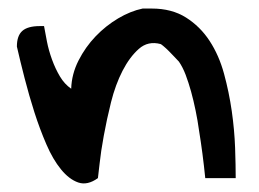

<svg xmlns="http://www.w3.org/2000/svg" viewBox="-20 -438 605 449"><path d="M19.5 -329.1Q19.5 -354.5 32.2 -365.7Q44.9 -377 73.2 -377H83Q85.9 -361.3 89.8 -340.8Q93.8 -320.3 101.6 -298.8Q109.4 -277.3 120.1 -259.3Q130.9 -241.2 146.5 -230.5Q147.5 -264.6 163.6 -296.4Q179.7 -328.1 203.6 -353Q227.5 -377.9 256.3 -395Q285.2 -412.1 313.5 -418H335Q381.8 -418 415 -397Q448.2 -376 470.2 -342.3Q492.2 -308.6 503.9 -265.6Q515.6 -222.7 522 -178.2Q528.3 -133.8 529.8 -92.3Q531.2 -50.8 531.2 -21.5H460Q454.1 -80.1 445.3 -133.8Q442.4 -155.3 437.5 -179.2Q432.6 -203.1 426.8 -224.1Q420.9 -245.1 414.1 -263.2Q407.2 -281.2 398.4 -293.9Q394.5 -297.9 388.2 -304.7Q381.8 -311.5 375 -318.4Q368.2 -325.2 362.3 -330.1Q356.4 -335 355.5 -335Q326.2 -342.8 304.7 -323.7Q283.2 -304.7 266.6 -272.5Q250 -240.2 239.7 -199.2Q229.5 -158.2 222.7 -120.6Q215.8 -83 212.9 -55.2Q210 -27.3 209 -21.5Q184.6 -3.9 163.1 -11.2Q141.6 -18.6 122.6 -42Q103.5 -65.4 88.4 -100.6Q73.2 -135.7 60.5 -175.3Q47.9 -214.8 37.6 -254.9Q27.3 -294.9 19.5 -329.1Z"/></svg>

Font: Gloria Hallelujah
Style: Regular
Weight: 400
Designer: Kimberly Geswein
Foundry: Kimberly Geswein
Version: Version 1.004 2010